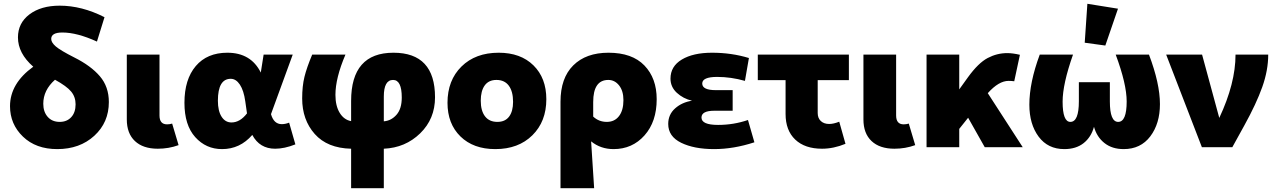

<svg xmlns="http://www.w3.org/2000/svg" viewBox="-20 -779 6746 1016"><path d="M533 -688 493 -559Q388 -607 310 -607Q251 -607 251 -573Q251 -554 275.5 -533Q300 -512 373 -475Q461 -431 508.5 -375.5Q556 -320 556 -239Q556 -131 479 -60.5Q402 10 283 10Q170 10 101.5 -56Q33 -122 33 -217Q33 -337 156 -426Q75 -497 75 -581Q75 -657 136 -703Q197 -749 296 -749Q413 -749 533 -688ZM209 -230Q209 -187 232.5 -160.5Q256 -134 296 -134Q334 -134 357 -159Q380 -184 380 -227Q380 -266 356.5 -294.5Q333 -323 271 -357Q209 -302 209 -230Z M815 8Q737 8 694 -32.5Q651 -73 651 -147V-490H824V-168Q824 -121 864 -121Q878 -121 891 -125L925 -11Q873 8 815 8Z M1155 10Q1070 10 1013 -53.5Q956 -117 956 -235Q956 -359 1016 -429.5Q1076 -500 1183 -500Q1308 -500 1360 -395L1375 -490H1529L1414 -175Q1429 -122 1471 -122Q1490 -122 1510 -130L1543 -15Q1485 8 1436 8Q1354 8 1315 -65Q1250 10 1155 10ZM1133 -246Q1133 -192 1152.5 -161.5Q1172 -131 1205 -131Q1250 -131 1287 -179L1278 -242Q1270 -300 1249.5 -331Q1229 -362 1201 -362Q1133 -362 1133 -246Z M2282 -264Q2282 -150 2203.5 -73.5Q2125 3 2011 8V217H1838V8Q1712 5 1645.5 -70Q1579 -145 1579 -258Q1579 -323 1591 -372Q1603 -421 1632 -490H1808Q1755 -366 1755 -277Q1755 -219 1777.5 -182Q1800 -145 1838 -138V-245Q1838 -500 2062 -500Q2282 -500 2282 -264ZM2011 -268V-137Q2050 -140 2078 -171.5Q2106 -203 2106 -263Q2106 -356 2060 -356Q2011 -356 2011 -268Z M2601 10Q2485 10 2416.5 -57Q2348 -124 2348 -235Q2348 -354 2422 -427Q2496 -500 2619 -500Q2735 -500 2803 -433Q2871 -366 2871 -254Q2871 -136 2797 -63Q2723 10 2601 10ZM2612 -134Q2653 -134 2674 -162Q2695 -190 2695 -240Q2695 -295 2672.5 -325.5Q2650 -356 2607 -356Q2566 -356 2545 -327Q2524 -298 2524 -246Q2524 -193 2546.5 -163.5Q2569 -134 2612 -134Z M2946 -241Q2946 -366 3013.5 -433Q3081 -500 3200 -500Q3325 -500 3390 -432.5Q3455 -365 3455 -254Q3455 -135 3390.5 -62.5Q3326 10 3227 10Q3158 10 3108 -31L3124 217H2946ZM3119 -239V-162Q3149 -134 3191 -134Q3232 -134 3255.5 -164.5Q3279 -195 3279 -249Q3279 -298 3256 -327Q3233 -356 3199 -356Q3119 -356 3119 -239Z M3759 10Q3653 10 3584.5 -23.5Q3516 -57 3516 -123Q3516 -173 3552.5 -205.5Q3589 -238 3642 -246Q3595 -257 3561.5 -288Q3528 -319 3528 -363Q3528 -428 3588 -464Q3648 -500 3748 -500Q3851 -500 3943 -472L3922 -351Q3848 -372 3775 -372Q3696 -372 3696 -337Q3696 -302 3768 -302H3857V-193H3760Q3692 -193 3692 -157Q3692 -118 3780 -118Q3862 -118 3938 -144L3972 -26Q3862 10 3759 10Z M4330 8Q4239 8 4188 -40.5Q4137 -89 4137 -176V-355H3990V-490H4472V-355H4307V-181Q4307 -154 4323.5 -138.5Q4340 -123 4368 -123Q4391 -123 4421 -135L4454 -18Q4391 8 4330 8Z M4713 8Q4635 8 4592 -32.5Q4549 -73 4549 -147V-490H4722V-168Q4722 -121 4762 -121Q4776 -121 4789 -125L4823 -11Q4771 8 4713 8Z M4883 0V-490H5056V-306L5102 -370Q5157 -446 5206.5 -472Q5256 -498 5310 -498Q5339 -498 5377 -489L5347 -349Q5333 -351 5317 -351Q5265 -351 5207 -286L5392 0H5191L5103 -156L5056 -97V0Z M5829 -538 5720 -553 5734 -759 5896 -733ZM5689 -344H5853V-242Q5853 -134 5897 -134Q5942 -134 5942 -242Q5942 -334 5884 -490H6060Q6118 -337 6118 -228Q6118 -125 6067 -57.5Q6016 10 5926 10Q5865 10 5824.5 -22Q5784 -54 5769 -108Q5754 -53 5714 -21.5Q5674 10 5612 10Q5525 10 5476 -56Q5427 -122 5427 -225Q5427 -342 5482 -490H5658Q5603 -334 5603 -241Q5603 -134 5644 -134Q5689 -134 5689 -243Z M6565 -116 6501 0H6340L6151 -490H6341L6432 -155Q6518 -338 6518 -490H6691Q6691 -407 6659.5 -318.5Q6628 -230 6565 -116Z"/></svg>

Font: Cantarell Extra Bold
Style: Regular
Weight: 800
Designer: Dave Crossland, Nikolaus Waxweiler, Florian Fecher, Jacques Le Bailly, Eben Sorkin, Alexei Vanyashin, Alexios Zavras, Em
Version: Version 0.303